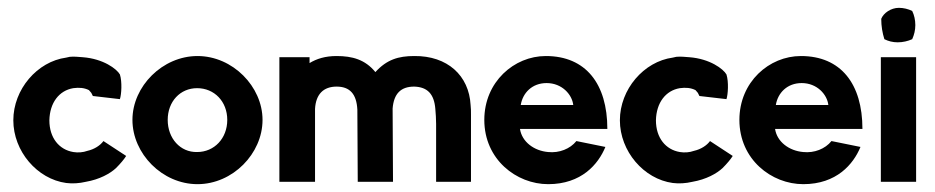

<svg xmlns="http://www.w3.org/2000/svg" viewBox="-20 -464 2385 490"><path d="M14 -157C14 -78 75 -7 149 3C165 5 182 4 199 0C234 -6 261 -21 276 -35C288 -47 297 -58 302 -66L244 -104C236 -93 221 -83 203 -79C192 -75 179 -74 167 -76C131 -82 106 -112 106 -157C107 -202 131 -233 167 -239C182 -241 195 -240 207 -234C209 -232 211 -229 213 -227L217 -219L286 -211C290 -223 292 -255 286 -274C278 -288 244 -314 191 -318C180 -319 168 -320 158 -319L149 -317C75 -307 14 -236 14 -157Z M318 -158C318 -72 394 6 484 6C574 6 650 -72 650 -158C650 -243 574 -321 484 -321C395 -321 318 -244 318 -158ZM408 -158C408 -205 440 -239 483 -239C527 -239 560 -205 560 -158C560 -111 527 -76 483 -76C440 -75 408 -111 408 -158Z M693 0H784V-186C786 -224 806 -243 839 -243C872 -243 890 -225 892 -184L893 0H983L982 -187C985 -225 1003 -243 1037 -243C1071 -242 1088 -224 1091 -186C1092 -174 1093 -161 1093 -148V0H1182V-172C1182 -180 1182 -188 1181 -196C1177 -271 1122 -322 1037 -321C997 -321 967 -312 938 -280C912 -312 879 -321 839 -321C810 -321 788 -314 770 -303V-318H693Z M1216 -158C1216 -57 1298 6 1379 6C1464 6 1507 -45 1525 -89L1451 -104C1435 -84 1407 -73 1379 -76C1343 -79 1312 -102 1307 -135H1530C1530 -250 1475 -321 1373 -321C1292 -321 1216 -255 1216 -158ZM1309 -196C1314 -227 1338 -252 1375 -252C1414 -252 1440 -223 1443 -196Z M1562 -157C1562 -78 1623 -7 1697 3C1713 5 1730 4 1747 0C1782 -6 1809 -21 1824 -35C1836 -47 1845 -58 1850 -66L1792 -104C1784 -93 1769 -83 1751 -79C1740 -75 1727 -74 1715 -76C1679 -82 1654 -112 1654 -157C1655 -202 1679 -233 1715 -239C1730 -241 1743 -240 1755 -234C1757 -232 1759 -229 1761 -227L1765 -219L1834 -211C1838 -223 1840 -255 1834 -274C1826 -288 1792 -314 1739 -318C1728 -319 1716 -320 1706 -319L1697 -317C1623 -307 1562 -236 1562 -157Z M1867 -158C1867 -57 1949 6 2030 6C2115 6 2158 -45 2176 -89L2102 -104C2086 -84 2058 -73 2030 -76C1994 -79 1963 -102 1958 -135H2181C2181 -250 2126 -321 2024 -321C1943 -321 1867 -255 1867 -158ZM1960 -196C1965 -227 1989 -252 2026 -252C2065 -252 2091 -223 2094 -196Z M2228 0H2318V-318H2228ZM2229 -416C2229 -397 2232 -380 2237 -364C2247 -359 2258 -356 2271 -356C2284 -356 2297 -359 2308 -364C2313 -375 2316 -387 2316 -400C2316 -413 2313 -426 2308 -436C2298 -441 2286 -444 2274 -444C2254 -444 2235 -431 2229 -416Z"/></svg>

Font: Rabbid Highway Sign II Hop
Style: Regular
Weight: 400
Foundry: Cannot Into Space Fonts
Version: Version 0.277